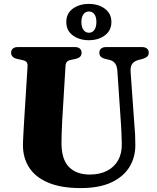

<svg xmlns="http://www.w3.org/2000/svg" viewBox="-20 -940 798 979"><path d="M597 -305 578.5 -577.5Q577 -602.5 567.2 -616.2Q557.5 -630 537 -635L518 -639.5Q500.5 -644 493.5 -651.5Q486.5 -659 486.5 -671.5Q486.5 -684.5 495.5 -692.2Q504.5 -700 521 -700H704Q720.5 -700 729.5 -692.2Q738.5 -684.5 738.5 -671.5Q738.5 -659 730.8 -651.8Q723 -644.5 706.5 -639.5L688.5 -635Q661.5 -627.5 652.8 -612.5Q644 -597.5 646 -573L665 -306.5Q667.5 -280.5 668.8 -255.5Q670 -230.5 670 -203Q671 -140 640.8 -89.8Q610.5 -39.5 548.5 -10.2Q486.5 19 390.5 19Q292.5 19 227 -8.2Q161.5 -35.5 129 -85.2Q96.5 -135 97 -202Q97 -212.5 97.8 -228Q98.5 -243.5 99.8 -266.5Q101 -289.5 103 -322L120.5 -602Q121.5 -616.5 115 -623.8Q108.5 -631 90.5 -634.5L68 -639.5Q36.5 -646.5 36.5 -671.5Q36.5 -684.5 45.5 -692.2Q54.5 -700 71 -700H361.5Q378.5 -700 387.2 -692.2Q396 -684.5 396 -671.5Q396 -659 388.8 -651.2Q381.5 -643.5 364.5 -639.5L341 -634.5Q327.5 -632 321.2 -624.5Q315 -617 314 -603L297 -321Q295 -288 294.5 -261Q294 -234 293.5 -214Q293 -128 331.2 -89Q369.5 -50 437.5 -50Q488.5 -50 525.2 -68.8Q562 -87.5 581.8 -122Q601.5 -156.5 601 -204.5Q600.5 -240 599.2 -262.5Q598 -285 597 -305ZM433 -735Q384.5 -735 351.2 -759.5Q318 -784 318 -828Q318 -871.5 351.2 -895.8Q384.5 -920 433 -920Q482.5 -920 515.2 -895.2Q548 -870.5 548 -828Q548 -785 515.2 -760Q482.5 -735 433 -735ZM433.5 -881.5Q416.5 -881.5 405.8 -867.8Q395 -854 395 -828Q395 -801.5 405.8 -787.2Q416.5 -773 433.5 -773Q451 -773 461.2 -787.5Q471.5 -802 471.5 -828Q471.5 -854 461 -867.8Q450.5 -881.5 433.5 -881.5Z"/></svg>

Font: Fraunces
Style: Bold
Weight: 700
Version: Version 1.000;[b76b70a41]